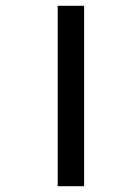

<svg xmlns="http://www.w3.org/2000/svg" viewBox="-20 -642 408 662"><path d="M179 -622V0H270V-622Z"/></svg>

Font: Noto Sans Devanagari Condensed Medium
Style: Regular
Weight: 500
Width: 3
Designer: Jelle Bosma - Monotype Design Team
Foundry: Monotype Imaging Inc.
Version: Version 2.004